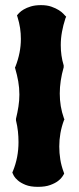

<svg xmlns="http://www.w3.org/2000/svg" viewBox="-20 -723 306 745"><path d="M236.8 -658.2 233.9 -651.9Q225.1 -625 220.5 -599.4Q215.8 -573.7 215.8 -547.9Q215.8 -527.3 218.5 -508.1Q221.2 -488.8 227.1 -469.2V-461.9Q211.9 -408.7 211.9 -359.9Q211.9 -335 215.8 -311.3Q219.7 -287.6 228 -264.2L230 -259.8L228 -255.9Q218.8 -231 214.4 -205.8Q210 -180.7 210 -154.8Q210 -129.4 213.9 -104.7Q217.8 -80.1 227.1 -55.2L229 -49.8L227.1 -45.9Q226.6 -44.9 221.7 -37.4Q216.8 -29.8 205.6 -21Q194.3 -12.2 175 -5.1Q155.8 2 127 2Q98.1 2 79.3 -5.6Q60.5 -13.2 49.6 -22.7Q38.6 -32.2 34.2 -40Q29.8 -47.9 29.8 -48.8L27.8 -54.2L29.8 -58.1Q41 -85.4 46.4 -113.5Q51.8 -141.6 51.8 -171.9Q51.8 -192.4 49.6 -213.1Q47.4 -233.9 42 -255.9V-262.2Q47.9 -286.1 51.5 -309.3Q55.2 -332.5 55.2 -356Q55.2 -382.3 50.8 -407.2Q46.4 -432.1 39.1 -457L38.1 -460.9L40 -464.8Q61 -518.6 61 -571.8Q61 -593.3 57.9 -614.3Q54.7 -635.3 47.9 -657.2L45.9 -663.1L49.8 -668Q50.3 -668.5 55.7 -674.1Q61 -679.7 72 -686.3Q83 -692.9 99.6 -698Q116.2 -703.1 139.2 -703.1Q162.6 -703.1 179.7 -697Q196.8 -690.9 208.3 -683.6Q219.7 -676.3 225.6 -669.9Q231.4 -663.6 231.9 -663.1Z"/></svg>

Font: Hanalei Fill
Style: Regular
Weight: 400
Version: Version 1.000